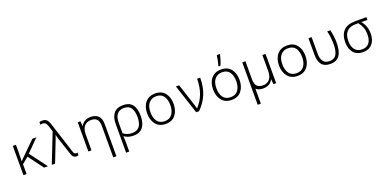

<svg xmlns="http://www.w3.org/2000/svg" viewBox="-4 -1921 6608 3284"><g transform="rotate(-20 3300.0 -279.0)"><path d="M166 0V-178L282 -273L485 0H555L321 -313L538 -532H464L234 -305Q214 -285 196.5 -267.5Q179 -250 164 -233H162Q166 -320 166 -405V-532H109V0Z M1110 2V-47Q1096 -43 1082 -43Q1051 -43 1035 -94L859 -641Q838 -713 809 -740Q780 -767 730 -767Q701 -767 677 -760V-710Q696 -717 718 -717Q751 -717 770 -697.5Q789 -678 806 -627L835 -534L625 0H685L836 -387Q843 -403 848.5 -421Q854 -439 860 -457H862Q867 -435 873 -414Q879 -393 887 -368L983 -79Q1006 9 1073 9Q1096 9 1110 2Z M1714 240V-348Q1714 -446 1664.5 -494.5Q1615 -543 1529 -543Q1460 -543 1416 -515.5Q1372 -488 1351 -443H1347L1339 -532H1291V0H1348V-287Q1348 -389 1393 -440Q1438 -491 1518 -491Q1657 -491 1657 -340V240Z M1947 -93V-282Q1947 -492 2118 -492Q2283 -492 2283 -266Q2283 -40 2107 -40Q2011 -40 1947 -93ZM1948 240V77Q1948 47 1947 19.5Q1946 -8 1943 -40H1947Q1975 -18 2016.5 -4Q2058 10 2115 10Q2228 10 2284.5 -63Q2341 -136 2341 -266Q2341 -543 2119 -543Q2003 -543 1947 -475Q1891 -407 1891 -280V240Z M2940 -269Q2940 -388 2879.5 -465.5Q2819 -543 2701 -543Q2589 -543 2523.5 -468.5Q2458 -394 2458 -267Q2458 -146 2520 -68Q2582 10 2699 10Q2817 10 2878.5 -69Q2940 -148 2940 -269ZM2518 -265Q2518 -375 2567.5 -433.5Q2617 -492 2702 -492Q2794 -492 2837 -429.5Q2880 -367 2880 -267Q2880 -166 2834.5 -103Q2789 -40 2698 -40Q2609 -40 2563.5 -101Q2518 -162 2518 -265Z M3306 0Q3416 -110 3468 -237Q3520 -364 3520 -533H3464Q3464 -383 3420 -265.5Q3376 -148 3292 -59H3289Q3286 -69 3281 -84.5Q3276 -100 3271 -122L3137 -533H3078L3254 0Z M3916 -606Q3933 -644 3949.5 -696Q3966 -748 3975 -790V-798H3919Q3914 -760 3902.5 -702.5Q3891 -645 3881 -613V-606ZM4140 -269Q4140 -388 4079.5 -465.5Q4019 -543 3901 -543Q3789 -543 3723.5 -468.5Q3658 -394 3658 -267Q3658 -146 3720 -68Q3782 10 3899 10Q4017 10 4078.5 -69Q4140 -148 4140 -269ZM3718 -265Q3718 -375 3767.5 -433.5Q3817 -492 3902 -492Q3994 -492 4037 -429.5Q4080 -367 4080 -267Q4080 -166 4034.5 -103Q3989 -40 3898 -40Q3809 -40 3763.5 -101Q3718 -162 3718 -265Z M4470 10Q4539 10 4583.5 -18Q4628 -46 4648 -90H4651L4660 0H4709V-532H4652V-243Q4652 -143 4607.5 -92Q4563 -41 4485 -41Q4414 -41 4378.5 -79Q4343 -117 4343 -205V-532H4286V240H4343V-32Q4389 10 4470 10Z M5340 -269Q5340 -388 5279.5 -465.5Q5219 -543 5101 -543Q4989 -543 4923.5 -468.5Q4858 -394 4858 -267Q4858 -146 4920 -68Q4982 10 5099 10Q5217 10 5278.5 -69Q5340 -148 5340 -269ZM4918 -265Q4918 -375 4967.5 -433.5Q5017 -492 5102 -492Q5194 -492 5237 -429.5Q5280 -367 5280 -267Q5280 -166 5234.5 -103Q5189 -40 5098 -40Q5009 -40 4963.5 -101Q4918 -162 4918 -265Z M5918 -294Q5918 -353 5911.5 -411Q5905 -469 5889 -533H5832Q5848 -471 5854.5 -410Q5861 -349 5861 -292Q5861 -162 5821.5 -101.5Q5782 -41 5699 -41Q5548 -41 5548 -233V-533H5491V-227Q5491 -114 5540 -52.5Q5589 9 5695 9Q5811 9 5864.5 -67.5Q5918 -144 5918 -294Z M6519 -246Q6519 -319 6497.5 -376.5Q6476 -434 6435 -483H6546V-533H6343Q6199 -533 6128.5 -460Q6058 -387 6058 -251Q6058 -134 6117 -62Q6176 10 6291 10Q6400 10 6459.5 -59Q6519 -128 6519 -246ZM6115 -252Q6115 -483 6335 -483H6380Q6420 -431 6441 -375.5Q6462 -320 6462 -249Q6462 -151 6419 -95.5Q6376 -40 6293 -40Q6204 -40 6159.5 -98Q6115 -156 6115 -252Z"/></g></svg>

Font: Noto Sans Mono UI Light
Style: Regular
Weight: 300
Designer: Monotype Design team
Foundry: Monotype Imaging Inc.
Version: 1.000